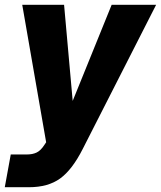

<svg xmlns="http://www.w3.org/2000/svg" viewBox="-36 -587 673 803"><path d="M-16 196 9 59H77Q100 59 117 51Q134 43 149 20L157 8L57 -567H232L268 -165L431 -567H617L310 36Q266 123 215.5 159.5Q165 196 85 196Z"/></svg>

Font: Open Sauce One Black Italic
Style: Regular
Weight: 900
Italic angle: -10°
Designer: Alfredo Marco Pradil
Foundry: Creative Sauce Fz LLC
Version: Version 1.477